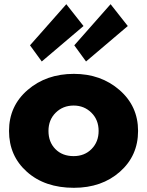

<svg xmlns="http://www.w3.org/2000/svg" viewBox="-20 -880 701 915"><path d="M123 -664 296 -860 378 -756 179 -587ZM334 -664 507 -860 589 -756 390 -587ZM332 15Q465 15 551.5 -61.5Q638 -138 638 -256Q638 -374 549.5 -451Q461 -528 332 -528Q201 -528 112 -451.5Q23 -375 23 -256Q23 -137 108.5 -61Q194 15 332 15ZM331 -377Q381 -377 415.5 -343Q450 -309 450 -256Q450 -204 416.5 -170Q383 -136 331 -136Q277 -136 244 -169.5Q211 -203 211 -256Q211 -309 245.5 -343Q280 -377 331 -377Z"/></svg>

Font: Hussar
Style: BoldWeb
Weight: 700
Foundry: Cannot Into Space Fonts
Version: Version 2.00